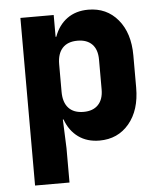

<svg xmlns="http://www.w3.org/2000/svg" viewBox="-53 -606 706 833"><g transform="rotate(-5 300.0 -190.0)"><path d="M66 180V-550H211V-455H214Q232 -505 270 -532.5Q308 -560 362 -560Q442 -560 491 -501.5Q540 -443 540 -345V-205Q540 -107 491 -48.5Q442 10 362 10Q308 10 270 -17.5Q232 -45 214 -95H211L216 30V180ZM304 -120Q345 -120 367.5 -143.5Q390 -167 390 -210V-340Q390 -384 367.5 -407Q345 -430 304 -430Q261 -430 238.5 -405.5Q216 -381 216 -335V-215Q216 -169 238.5 -144.5Q261 -120 304 -120Z"/></g></svg>

Font: NKDuy Mono ExtraBold
Style: Regular
Weight: 800
Monospace: yes
Designer: NKDuy
Foundry: NKDuy
Version: Version 2.251; ttfautohint (v1.8.4.7-5d5b)